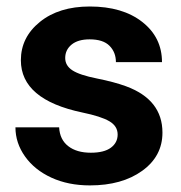

<svg xmlns="http://www.w3.org/2000/svg" viewBox="-20 -558 554 588"><path d="M340.3 -146Q340.3 -171.9 314.7 -186.8Q289.1 -201.7 232.4 -213.4Q43.9 -252.9 43.9 -373.5Q43.9 -443.8 102.3 -491Q160.6 -538.1 254.9 -538.1Q355.5 -538.1 415.8 -490.7Q476.1 -443.4 476.1 -367.7H335Q335 -397.9 315.4 -417.7Q295.9 -437.5 254.4 -437.5Q218.8 -437.5 199.2 -421.4Q179.7 -405.3 179.7 -380.4Q179.7 -356.9 201.9 -342.5Q224.1 -328.1 276.9 -317.6Q329.6 -307.1 365.7 -293.9Q477.5 -252.9 477.5 -151.9Q477.5 -79.6 415.5 -34.9Q353.5 9.8 255.4 9.8Q189 9.8 137.5 -13.9Q85.9 -37.6 56.6 -78.9Q27.3 -120.1 27.3 -168H161.1Q163.1 -130.4 189 -110.4Q214.8 -90.3 258.3 -90.3Q298.8 -90.3 319.6 -105.7Q340.3 -121.1 340.3 -146Z"/></svg>

Font: Shabnam FD
Style: Bold-FD
Weight: 700
Foundry: DejaVu fonts team - Redesigned by Saber Rastikerdar - Based on Vazir font
Version: Version 5.0.1